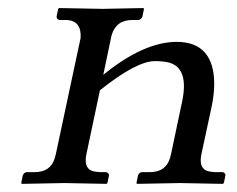

<svg xmlns="http://www.w3.org/2000/svg" viewBox="-20 -451 583 472"><path d="M192.4 -71.8Q184.1 -32.2 215.8 -28.8Q221.2 -28.3 226.1 -27.8H240.7Q248 -25.9 248 -20L244.1 -1L241.7 1Q240.7 1 138.2 -1L33.7 1L32.2 -1L36.1 -20Q39.1 -27.3 45.9 -27.8H64.9Q104.5 -27.8 114.7 -62.5Q116.2 -67.4 117.2 -71.8L178.2 -357.9Q180.7 -399.4 144.5 -401.9H125.5Q119.1 -403.8 119.1 -410.2L123 -429.2L125.5 -431.2Q126.5 -431.2 232.4 -429.2L332.5 -431.2L334 -429.2L330.1 -410.2Q327.1 -402.8 320.3 -401.9H305.7Q265.1 -401.9 254.4 -364.3Q253.4 -360.8 252.9 -357.9L233.9 -267.1Q333 -347.7 414.1 -348.1Q493.7 -348.1 504.9 -270.5Q509.8 -235.8 500.5 -189.9L475.1 -71.8Q466.8 -32.2 498.5 -28.8Q503.9 -28.3 508.8 -27.8H527.8Q534.2 -25.9 534.2 -20L530.3 -1L527.8 1Q526.9 1 421.4 -1L316.9 1L315.4 -1L319.3 -20Q322.3 -27.3 329.1 -27.8H348.1Q387.7 -27.8 397.9 -62.5Q399.4 -67.4 400.4 -71.8L427.7 -201.2Q444.8 -282.7 396.5 -296.9Q381.3 -300.8 359.9 -300.8Q314 -299.8 225.6 -229Z"/></svg>

Font: Linux Libertine Display Slanted O
Style: Slanted
Weight: 400
Designer: Philipp H. Poll
Foundry: Philipp H. Poll
Version: Version 5.0.9